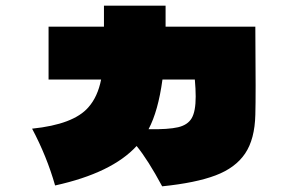

<svg xmlns="http://www.w3.org/2000/svg" viewBox="-20 -639 1040 676"><path d="M879 -545 880 -338Q880 -269 879 -235Q877 -149 843 -98.5Q809 -48 739 -21.5Q669 5 551 17Q501 -76 461 -125Q374 -30 174 14Q145 -88 93 -186Q239 -201 291 -261Q324 -298 336 -359H151V-545H346V-619H563V-545ZM669 -299Q669 -325 666 -359H552Q537 -248 503 -184Q573 -183 607 -191Q641 -199 655 -223Q669 -247 669 -299Z"/></svg>

Font: Dela Gothic One
Style: Regular
Weight: 400
Designer: aratakana
Foundry: aratakana
Version: Version 1.004